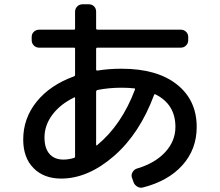

<svg xmlns="http://www.w3.org/2000/svg" viewBox="-20 -825 1040 908"><path d="M331.1 -364.3Q264.6 -332 227.5 -282.2Q190.4 -232.4 190.4 -174.8Q190.4 -124 213.9 -97.2Q237.3 -70.3 280.3 -70.3Q303.7 -70.3 330.1 -78.1Q335 -80.1 335 -84V-361.3Q335 -366.2 331.1 -364.3ZM554.7 -410.2Q495.1 -410.2 440.4 -399.4Q435.5 -397.5 434.6 -392.6V-139.6Q434.6 -138.7 435.5 -137.7Q436.5 -136.7 438.5 -137.7Q555.7 -234.4 618.2 -401.4Q620.1 -407.2 614.3 -407.2Q586.9 -410.2 554.7 -410.2ZM269.5 19.5Q187.5 19.5 138.7 -29.8Q89.8 -79.1 89.8 -165Q89.8 -265.6 153.3 -344.2Q216.8 -422.9 330.1 -463.9Q335 -465.8 335 -470.7V-594.7Q335 -599.6 330.1 -599.6H165Q150.4 -599.6 140.1 -609.9Q129.9 -620.1 129.9 -634.8V-650.4Q129.9 -665 140.1 -674.8Q150.4 -684.6 165 -684.6H330.1Q335 -684.6 335 -690.4V-769.5Q335 -784.2 345.2 -794.4Q355.5 -804.7 370.1 -804.7H400.4Q415 -804.7 424.8 -794.9Q434.6 -785.2 434.6 -769.5V-690.4Q434.6 -685.5 440.4 -684.6H835Q849.6 -684.6 859.9 -674.8Q870.1 -665 870.1 -650.4V-634.8Q870.1 -620.1 859.9 -609.9Q849.6 -599.6 835 -599.6H440.4Q435.5 -599.6 434.6 -594.7V-496.1Q434.6 -491.2 440.4 -491.2Q494.1 -500 554.7 -500Q722.7 -500 816.4 -425.8Q910.2 -351.6 910.2 -224.6Q910.2 -119.1 842.8 -43.9Q775.4 31.2 656.2 61.5Q642.6 65.4 629.4 57.6Q616.2 49.8 611.3 36.1L603.5 13.7Q599.6 1 607.4 -11.7Q615.2 -24.4 628.9 -28.3Q713.9 -53.7 761.7 -106Q809.6 -158.2 809.6 -224.6Q809.6 -332 714.8 -378.9Q710.9 -380.9 709 -377Q640.6 -192.4 518.1 -86.4Q395.5 19.5 269.5 19.5Z"/></svg>

Font: Rounded-L Mgen+ 1m medium
Style: Regular
Weight: 500
Designer: [Source Han Sans]
Ryoko NISHIZUKA  (kana & ideographs); Paul D. Hunt (Latin, Greek & Cyrillic); Wenlong ZHANG  (bopomofo
Version: Version 1.059.20150602